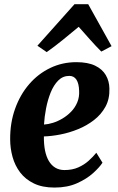

<svg xmlns="http://www.w3.org/2000/svg" viewBox="-20 -856 547 888"><path d="M454 -103.5Q440.5 -82.5 410.8 -55.5Q381 -28.5 336.2 -8.5Q291.5 11.5 232.5 11.5Q176 11.5 136.8 -7.5Q97.5 -26.5 73.2 -58.5Q49 -90.5 38 -130.5Q27 -170.5 27 -211.5Q26.5 -288 49.8 -353Q73 -418 114.5 -466.2Q156 -514.5 212 -541.5Q268 -568.5 333 -568.5Q386 -568.5 419.5 -552.5Q453 -536.5 469.2 -508.8Q485.5 -481 486 -446.5Q487.5 -398.5 467.8 -362.5Q448 -326.5 414.8 -300.8Q381.5 -275 341 -258.5Q300.5 -242 259.2 -234Q218 -226 183 -225Q182.5 -189 188.2 -160.2Q194 -131.5 206 -111.2Q218 -91 236.2 -80.2Q254.5 -69.5 278 -69.5Q314.5 -69.5 342 -81.8Q369.5 -94 390 -112.5Q410.5 -131 425.5 -149.5ZM300.5 -505Q270.5 -505 249.2 -483.5Q228 -462 214.2 -427.8Q200.5 -393.5 193 -354.5Q185.5 -315.5 183.5 -280Q202.5 -281 225 -288Q247.5 -295 269.2 -308Q291 -321 309 -339.5Q327 -358 337.2 -382.2Q347.5 -406.5 346 -435.5Q345 -470 333.5 -487.5Q322 -505 300.5 -505ZM196 -615 153 -644.5 324.5 -836.5H388L496 -642.5L448.5 -617.5Q422.5 -643.5 396.2 -673.2Q370 -703 344 -732Q308 -702 270.8 -671.8Q233.5 -641.5 196 -615Z"/></svg>

Font: Merriweather 24pt ExtraBold
Style: Italic
Weight: 800
Italic angle: -7.8°
Version: Version 2.101